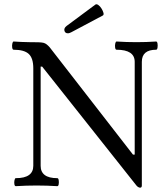

<svg xmlns="http://www.w3.org/2000/svg" viewBox="-20 -858 771 888"><path d="M628 10Q624 10 619 7Q614 4 611 0L175 -550H168V-91Q168 -63 187 -48.5Q206 -34 245 -34Q250 -34 251.5 -24.5Q253 -15 251.5 -6Q250 3 245 3Q197 0 149 0Q101 0 53 3Q48 3 46.5 -6Q45 -15 47 -24.5Q49 -34 53 -34Q94 -34 114 -48.5Q134 -63 134 -91V-542Q134 -589 113 -608.5Q92 -628 43 -628Q38 -628 36.5 -637.5Q35 -647 37 -656.5Q39 -666 43 -666Q61 -665 79 -664Q97 -663 115 -663Q141 -663 157 -662.5Q173 -662 181 -660Q189 -658 196 -652.5Q203 -647 210 -639L595 -143H603V-572Q603 -628 519 -628Q514 -628 512.5 -637.5Q511 -647 513 -656.5Q515 -666 519 -666Q566 -663 611 -663Q657 -663 702 -666Q707 -666 708.5 -656.5Q710 -647 708.5 -637.5Q707 -628 702 -628Q636 -628 636 -572V0Q636 10 628 10ZM294 -704Q281 -704 278 -716Q275 -728 288 -738L420 -836Q426 -841 434.5 -835Q443 -829 449.5 -818.5Q456 -808 458.5 -798.5Q461 -789 455 -786L310 -709Q306 -707 302 -705.5Q298 -704 294 -704Z"/></svg>

Font: Junicode VF
Style: Regular
Weight: 400
Designer: Peter S. Baker
Version: Version 2.213